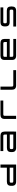

<svg xmlns="http://www.w3.org/2000/svg" viewBox="3901 -4642 740 8583"><g transform="rotate(-90 4271.5 -350.0)"><path d="M446.5 0H1207V-700H1067V-413.5H446.5C317 -413.5 256.5 -353 256.5 -223.5V-190C256.5 -60.5 317 0 446.5 0ZM396.5 -206.5V-207C396.5 -275 408.5 -286.5 476.5 -286.5H1067V-126.5H476.5C408.5 -126.5 396.5 -138.5 396.5 -206.5Z M1979.5 -284H2548.5V-126.5H1979.5C1912 -126.5 1899.5 -138.5 1899.5 -205.5C1899.5 -272.5 1912 -284 1979.5 -284ZM1765.5 -190C1765.5 -60.5 1826 0 1955 0H2681.5V-90H2682.5V-510C2682.5 -639.5 2622 -700 2493 -700H1809.5V-573.5H2468.5C2536.5 -573.5 2548.5 -561.5 2548.5 -493.5V-411H1955C1826 -411 1765.5 -350.5 1765.5 -221Z M3246 -510V0H3386V-493.5C3386 -561.5 3397.5 -573.5 3466 -573.5H4070.5V-700H3436C3306.5 -700 3246 -639.5 3246 -510Z M4553.5 -700V-190C4553.5 -60.5 4614 0 4743.5 0H5429V-126.5H4773.5C4705 -126.5 4693.5 -138.5 4693.5 -206.5V-700Z M6634.5 -700H6073C5943.5 -700 5883 -639.5 5883 -510V-190C5883 -60.5 5943.5 0 6073 0H6824.5V-126.5H6103C6035 -126.5 6023 -138.5 6023 -206.5V-286.5H6824.5V-510C6824.5 -639.5 6763.5 -700 6634.5 -700ZM6023 -413.5V-493.5C6023 -561.5 6035 -573.5 6103 -573.5H6604.5C6672.5 -573.5 6684.5 -561.5 6684.5 -493.5V-413.5Z M8234 -700H7572.5C7443 -700 7382.5 -639.5 7382.5 -510V-479C7382.5 -349.5 7443 -289 7572.5 -289H8054.5C8122.5 -289 8134 -277.5 8134 -209V-206.5C8134 -138.5 8122.5 -126.5 8054.5 -126.5H7377.5V0H8084.5C8213.5 0 8274 -60.5 8274 -190V-226C8274 -355.5 8213.5 -416 8084.5 -416H7602.5C7534.5 -416 7522.5 -427.5 7522.5 -494.5C7522.5 -561.5 7534.5 -573.5 7602.5 -573.5H8234Z"/></g></svg>

Font: Melete Medium
Style: Regular
Weight: 500
Width: 6
Designer: Sora Sagano
Foundry: DOT COLON
Version: Version 0.200;FEAKit 1.0